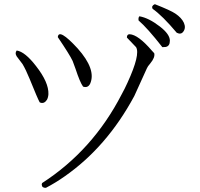

<svg xmlns="http://www.w3.org/2000/svg" viewBox="-20 -814 960 920"><path d="M827 -657Q758 -739 711 -772Q704 -786 722 -794Q798 -764 820 -749Q850 -729 861 -705Q872 -680 858 -662Q847 -647 827 -657ZM758 -588Q686 -680 644 -716Q642 -730 648 -736Q693 -728 746 -687Q794 -650 794 -619Q794 -593 774 -589Q768 -588 758 -588ZM378 -399Q363 -420 342 -484Q334 -507 328 -522Q314 -552 257 -636Q261 -681 352 -582Q442 -481 412 -413Q401 -391 378 -399ZM719 -559Q724 -539 700 -510Q687 -495 684 -487L624 -355L623 -353Q492 -110 290 31Q246 62 200 86Q181 87 180 71Q180 67 182 63Q425 -94 563 -362Q578 -389 591 -418Q653 -553 632 -588L588 -634Q588 -650 601 -650Q642 -648 708 -571Q714 -565 719 -559ZM170 -324Q160 -342 122 -436Q104 -480 88 -507L60 -544Q55 -552 55 -559Q55 -565 60 -572Q100 -566 153 -497Q214 -419 212 -363Q211 -347 205 -336Q192 -316 174 -322Z"/></svg>

Font: cwTeXFangSong
Style: Medium
Weight: 500
Version: Version 1.17